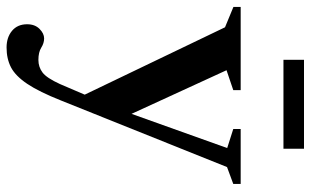

<svg xmlns="http://www.w3.org/2000/svg" viewBox="-198 -462 923 570"><g transform="rotate(90 263.0 -176.5)"><path d="M118.5 265Q88.5 265 69 248.8Q49.5 232.5 49.5 204Q49.5 181 63.2 167.2Q77 153.5 91.5 153.5Q105.5 153.5 119 162Q132.5 170.5 155.5 170.5Q176.5 170.5 192.8 158.2Q209 146 227 106.5L258.5 33L58.5 -383.5L-2 -408.5V-430H245V-408L186 -388L315.5 -106L417 -390L360.5 -408V-430H523.5V-408L473.5 -389.5L276 103Q250 168.5 226.5 203.5Q203 238.5 177.5 251.8Q152 265 118.5 265ZM155 -557V-618H419V-557Z"/></g></svg>

Font: Newsreader Text SemiBold
Style: Regular
Weight: 600
Designer: Hugues Gentile
Foundry: Production Type
Version: Version 1.001